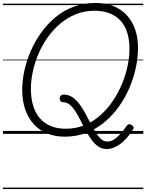

<svg xmlns="http://www.w3.org/2000/svg" viewBox="-20 -910 994 1305"><path d="M705 103Q674 103 648.5 86Q623 69 602.5 40.5Q582 12 563.5 -22Q545 -56 528 -90Q511 -124 493 -152.5Q475 -181 454.5 -198Q434 -215 410 -215Q398 -215 391.5 -223Q385 -231 385.5 -241.5Q386 -252 393 -259.5Q400 -267 412 -267Q445 -267 471 -250Q497 -233 518.5 -204.5Q540 -176 558.5 -142Q577 -108 594.5 -74Q612 -40 629.5 -11.5Q647 17 666.5 34.5Q686 52 709 52Q730 52 750 41Q770 30 793.5 5.5Q817 -19 843 -57Q849 -65 858 -65.5Q867 -66 878 -58Q886 -53 888 -45.5Q890 -38 883 -28Q863 3 841.5 27.5Q820 52 797.5 68.5Q775 85 751.5 94Q728 103 705 103ZM420 19Q355 19 301.5 -2.5Q248 -24 210 -65.5Q172 -107 151.5 -166Q131 -225 131 -300Q131 -363 146 -431Q161 -499 189.5 -564.5Q218 -630 260.5 -689Q303 -748 358 -793.5Q413 -839 481.5 -864.5Q550 -890 630 -890Q696 -890 749.5 -869Q803 -848 840.5 -808Q878 -768 898 -711.5Q918 -655 918 -585Q918 -521 903.5 -451.5Q889 -382 860 -314Q831 -246 788.5 -186Q746 -126 690.5 -80Q635 -34 567.5 -7.5Q500 19 420 19ZM427 -35Q496 -35 554.5 -59Q613 -83 661 -125.5Q709 -168 746 -222.5Q783 -277 808.5 -338Q834 -399 847 -461Q860 -523 860 -579Q860 -642 844 -690.5Q828 -739 797.5 -771.5Q767 -804 723 -820.5Q679 -837 623 -837Q556 -837 497.5 -814Q439 -791 390.5 -750Q342 -709 304.5 -656.5Q267 -604 241.5 -544Q216 -484 203 -423Q190 -362 190 -306Q190 -240 206 -189.5Q222 -139 252.5 -104.5Q283 -70 327 -52.5Q371 -35 427 -35ZM0 365H954V375H0ZM0 -20H954V0H0ZM0 -505H954V-500H0ZM0 -885H954V-875H0Z"/></svg>

Font: Playwrite DK Uloopet Guides
Style: Regular
Weight: 400
Designer: Veronika Burian, José Scaglione
Foundry: TypeTogether
Version: Version 1.003